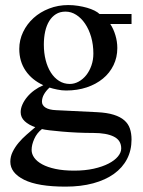

<svg xmlns="http://www.w3.org/2000/svg" viewBox="-20 -504 556 744"><path d="M250.5 -178.7Q268.1 -178.7 284.7 -187.7Q301.3 -196.8 314 -212.6Q326.7 -228.5 334.2 -250Q341.8 -271.5 341.8 -296.4Q341.8 -330.6 333.3 -360.4Q324.7 -390.1 309.8 -412.1Q294.9 -434.1 275.4 -446.5Q255.9 -459 233.9 -459Q212.4 -459 196.8 -449.2Q181.2 -439.5 170.7 -422.4Q160.2 -405.3 155 -381.8Q149.9 -358.4 149.9 -331.1Q149.9 -298.8 157 -271Q164.1 -243.2 177.2 -222.7Q190.4 -202.1 209 -190.4Q227.5 -178.7 250.5 -178.7ZM142.6 -3.9Q123 11.2 112.8 34.2Q102.5 57.1 102.5 77.1Q102.5 92.8 112.8 107.2Q123 121.6 143.6 132.8Q164.1 144 195.1 150.6Q226.1 157.2 267.1 157.2Q309.6 157.2 343.3 149.7Q377 142.1 400.6 129.9Q424.3 117.7 437 102.3Q449.7 86.9 449.7 71.3Q449.7 39.6 421.1 25.4Q392.6 11.2 341.8 11.2Q311 11.2 279.5 9.8Q248 8.3 220.5 5.9Q192.9 3.4 172.1 1Q151.4 -1.5 142.6 -3.9ZM489.7 -449.7V-411.1H407.2Q419.9 -392.1 427.2 -367.4Q434.6 -342.8 434.6 -317.9Q434.6 -281.7 419.9 -251.5Q405.3 -221.2 378.9 -199.5Q352.5 -177.7 316.2 -165.5Q279.8 -153.3 235.8 -153.3Q219.2 -153.3 201.7 -157Q184.1 -160.6 171.9 -164.6Q159.2 -153.3 150.9 -139.2Q142.6 -125 142.6 -109.9Q142.6 -95.7 156.7 -86.9Q170.9 -78.1 197.3 -77.1L356.4 -69.3Q395 -67.4 420.7 -59.3Q446.3 -51.3 461.7 -37.8Q477.1 -24.4 483.4 -5.6Q489.7 13.2 489.7 36.6Q489.7 78.6 472.2 112.3Q454.6 146 421.6 169.7Q388.7 193.4 341.1 206.3Q293.5 219.2 233.9 219.2Q127 219.2 73.5 192.6Q20 166 20 122.6Q20 102.5 29.1 84.2Q38.1 65.9 52 49.3Q65.9 32.7 83.3 17.6Q100.6 2.4 116.7 -11.2Q91.8 -19.5 75.9 -34.2Q60.1 -48.8 60.1 -69.3Q60.1 -84 66.9 -99.1Q73.7 -114.3 85.4 -128.4Q97.2 -142.6 113.3 -154.3Q129.4 -166 147.9 -173.8Q103.5 -194.3 79.1 -230.2Q54.7 -266.1 54.7 -314.5Q54.7 -349.1 69.6 -380.1Q84.5 -411.1 110.1 -434.3Q135.7 -457.5 170.4 -470.9Q205.1 -484.4 244.6 -484.4Q264.2 -484.4 282.7 -481.4Q301.3 -478.5 317.4 -473.9Q333.5 -469.2 346.2 -462.9Q358.9 -456.5 365.7 -449.7Z"/></svg>

Font: Khmer Busra Bunong
Style: Regular
Weight: 400
Designer: D. Kanjahn
Version: Version 7.100; 2014